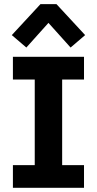

<svg xmlns="http://www.w3.org/2000/svg" viewBox="-20 -899 464 919"><path d="M41.8 0V-108.7H201L146.3 -62.5V-564.5L201 -518.3H41.8V-627H382.1V-518.3H219.6L277.5 -564.5V-62.5L219.6 -108.7H382.1V0ZM106.1 -671.5 36.5 -731 173.6 -879.1H250.4L387.5 -731L317.9 -671.5L211.9 -789.5Z"/></svg>

Font: Anaheim
Style: Regular
Weight: 400
Designer: Vernon Adams
Foundry: Vernon Adams
Version: Version 2.001